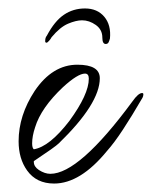

<svg xmlns="http://www.w3.org/2000/svg" viewBox="-20 -381 359 454"><path d="M181 -361Q210 -361 226.5 -341.5Q243 -322 240 -290Q239 -286 237 -281.5Q235 -277 230 -277Q222 -277 222 -292Q222 -311 206.5 -322Q191 -333 174 -333Q160 -333 141 -325Q122 -317 102 -293Q100 -289 96 -284.5Q92 -280 90 -280Q86 -280 87 -286Q87 -292 91 -297Q109 -331 131 -346Q153 -361 181 -361ZM108 53Q66 53 44 22Q24 -6 24 -47Q24 -108 62 -166Q104 -228 163 -228Q216 -228 216 -196Q216 -136 119 -42Q111 -34 60 0V2Q60 13 72 21Q86 30 99 30Q167 30 293 -141Q307 -161 316 -161Q319 -161 319 -158Q319 -156 318.5 -154Q318 -152 317 -150Q292 -107 271 -75Q250 -43 233 -24Q170 53 108 53ZM60 -28Q97 -34 144 -95Q190 -158 190 -195Q190 -207 181 -207Q164 -207 129 -175Q77 -126 63 -80Q56 -59 56 -42Q56 -31 60 -28Z"/></svg>

Font: Ole
Style: Regular
Weight: 400
Designer: Robert E. Leuschke
Foundry: Robert E. Leuschke
Version: Version 1.010; ttfautohint (v1.8.3)